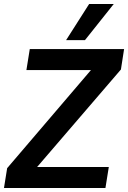

<svg xmlns="http://www.w3.org/2000/svg" viewBox="-42 -947 645 967"><path d="M-22 0 -6 -100 416 -594H91L108 -700H583L567 -597L145 -106H506L489 0ZM291 -745 407 -927H531L386 -745Z"/></svg>

Font: Georama ExtraCondensed Thin SemiBold
Style: Italic
Weight: 600
Italic angle: -9°
Version: Version 1.001